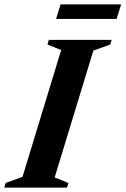

<svg xmlns="http://www.w3.org/2000/svg" viewBox="-48 -851 570 871"><path d="M229.5 -624 167.5 -649 173.5 -670H458.5L452 -649L375.5 -621.5L200 -46L262.5 -21L256 0H-28.5L-22.5 -21L54 -48.5ZM206.5 -765 226.5 -831H501.5L481 -765Z"/></svg>

Font: Newsreader 16pt
Style: Bold Italic
Weight: 700
Italic angle: -17°
Designer: Hugues Gentile
Foundry: Production Type
Version: Version 1.003; ttfautohint (v1.8.3)